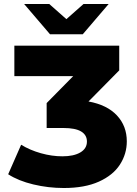

<svg xmlns="http://www.w3.org/2000/svg" viewBox="-20 -929 686 963"><path d="M616 -220Q616 -157 581.5 -103.5Q547 -50 476 -18Q405 14 300 14Q222 14 147 -4Q72 -22 21 -55L86 -203Q130 -176 185 -160.5Q240 -145 293 -145Q350 -145 383 -164.5Q416 -184 416 -219Q416 -252 387 -269.5Q358 -287 298 -287H214V-412L347 -547H52V-700H578V-576L424 -420Q517 -403 566.5 -350Q616 -297 616 -220ZM525 -909 395 -757H231L101 -909H227L313 -833L399 -909Z"/></svg>

Font: CMG Sans ExtraBold
Style: Regular
Weight: 800
Designer: Julieta Ulanovsky
Foundry: Julieta Ulanovsky
Version: Version 7.200